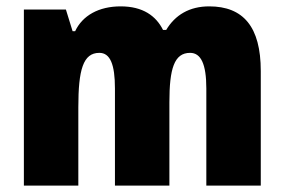

<svg xmlns="http://www.w3.org/2000/svg" viewBox="-20 -583 892 603"><path d="M637 -563C575 -563 530 -536 502 -489H492C470 -533 429 -563 359 -563C290 -563 239 -534 216 -485H208L187 -553H55V0H226V-246C226 -364 241 -417 292 -417C326 -417 341 -381 341 -305V0H512V-262C512 -367 527 -417 577 -417C611 -417 628 -382 628 -305V0H799V-360C799 -499 744 -563 637 -563Z"/></svg>

Font: Noto Sans Thai Looped Condensed Black
Style: Regular
Weight: 900
Width: 3
Designer: Sasikarn Vongin, Ben Mitchell
Foundry: The Fontpad Ltd
Version: Version 1.001